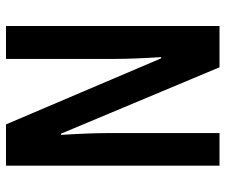

<svg xmlns="http://www.w3.org/2000/svg" viewBox="-76 -678 754 642"><g transform="rotate(-90 301.0 -357.0)"><path d="M535 0V-714H425V-350C425 -310 427 -259 431 -195H427L206 -714H68V0H177V-372C177 -413 175 -465 171 -530H175L397 0Z"/></g></svg>

Font: Noto Sans Lao Looped ExtraCondensed SemiBold
Style: Regular
Weight: 600
Width: 2
Designer: Mark Frömberg, Ben Mitchell
Foundry: The Fontpad Ltd
Version: Version 1.002